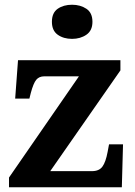

<svg xmlns="http://www.w3.org/2000/svg" viewBox="-20 -790 569 810"><path d="M18 0V-41L313 -468H167Q145 -468 133 -453.5Q121 -439 110 -398L104 -374H44L56 -536H488V-493L192 -68H368Q398 -68 412 -87Q426 -106 434 -149L440 -181H499L494 0ZM284 -626Q248 -626 223.5 -643.5Q199 -661 199 -698Q199 -736 223.5 -753Q248 -770 284 -770Q319 -770 344.5 -753Q370 -736 370 -698Q370 -661 344.5 -643.5Q319 -626 284 -626Z"/></svg>

Font: Noto Serif Yezidi
Style: Bold
Weight: 700
Designer: Dalton Maag Ltd
Foundry: Dalton Maag Ltd
Version: Version 1.001; ttfautohint (v1.8.4.7-5d5b)